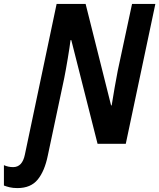

<svg xmlns="http://www.w3.org/2000/svg" viewBox="-126 -734 813 980"><path d="M118 60 202 -336Q210 -376 220 -436Q230 -496 234 -529H238L372 0H516L667 -714H548L475 -373Q468 -336 459 -286Q450 -236 444 -196H441L311 -714H163L1 55Q-12 119 -59 119Q-84 119 -106 109V213Q-93 218 -76.5 222Q-60 226 -37 226Q31 226 66.5 182.5Q102 139 118 60Z"/></svg>

Font: Noto Sans UI SemiCondensed
Style: Bold Italic
Weight: 700
Width: 4
Designer: Monotype Design Team
Foundry: Monotype Imaging Inc.
Version: 1.001